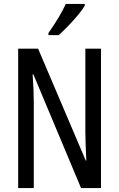

<svg xmlns="http://www.w3.org/2000/svg" viewBox="-20 -963 609 983"><path d="M497 0H395L151 -582H147Q153 -500 153 -438V0H73V-714H175L419 -141H422Q420 -185 418.5 -221.5Q417 -258 417 -286V-714H497ZM414 -934Q402 -913 378 -884.5Q354 -856 327.5 -828.5Q301 -801 280 -783H228V-794Q286 -876 317 -943H414Z"/></svg>

Font: Noto Sans Lao UI ExtCond
Style: Regular
Weight: 400
Width: 2
Designer: Monotype Design Team
Foundry: Monotype Imaging Inc.
Version: Version 2.000; ttfautohint (v1.8.4.7-5d5b)